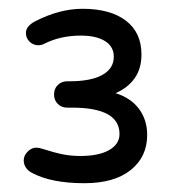

<svg xmlns="http://www.w3.org/2000/svg" viewBox="-20 -713 401 437"><path d="M52 -320Q44 -324 39 -331.5Q34 -339 34 -348Q34 -359 43 -368Q52 -377 63 -377L70 -376L74 -375Q106 -365 124 -361.5Q142 -358 163 -358Q205 -358 228.5 -371.5Q252 -385 252 -408Q252 -468 144 -468H133Q120 -468 111.5 -476.5Q103 -485 103 -498Q103 -511 111.5 -519.5Q120 -528 133 -528H138Q187 -528 213 -542.5Q239 -557 239 -584Q239 -607 219 -619.5Q199 -632 164 -632Q117 -632 80 -613Q74 -610 67 -610Q56 -610 47.5 -618Q39 -626 39 -638Q39 -653 59 -664Q115 -693 168 -693Q231 -693 266.5 -666Q302 -639 302 -589Q302 -557 286.5 -535Q271 -513 243 -501Q278 -490 296.5 -465Q315 -440 315 -406Q315 -356 277.5 -326Q240 -296 172 -296Q96 -296 52 -320Z"/></svg>

Font: 寒蝉全圆体
Style: Regular
Weight: 400
Designer: Warren2060
      Designed by Motoya company      

      [Varela Round]
      Joe Prince(Latin component); Avraham Cornf
Foundry: ChillType
Version: Version 3.200